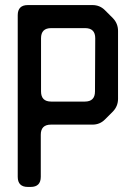

<svg xmlns="http://www.w3.org/2000/svg" viewBox="-20 -728 526 758"><path d="M446 -606V-338Q446 -309 426 -288L394 -256Q374 -236 345 -236H181Q141 -236 141 -196V-30Q141 10 101 10H90Q50 10 50 -30V-668Q50 -708 90 -708H345Q374 -708 394 -688L426 -656Q446 -635 446 -606ZM316 -617H182Q142 -617 142 -577V-367Q142 -327 182 -327H315Q355 -327 355 -367L356 -577Q356 -617 316 -617Z"/></svg>

Font: ZCOOL QingKe HuangYou
Style: Regular
Weight: 400
Version: Version 1.000